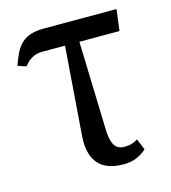

<svg xmlns="http://www.w3.org/2000/svg" viewBox="-88 -608 612 689"><g transform="rotate(-15 218.5 -263.5)"><path d="M42 -421 11 -431Q20 -458 30 -477.5Q40 -497 54 -510Q68 -523 88.5 -529.5Q109 -536 139 -536H407L397 -457H108Q97 -457 85.5 -453.5Q74 -450 63 -442Q52 -434 42 -421ZM287 9Q248 9 220 -5.5Q192 -20 179 -51.5Q166 -83 170 -131L197 -489H247L258 -126Q259 -100 264.5 -83Q270 -66 280.5 -58.5Q291 -51 307 -51Q323 -51 334 -54.5Q345 -58 357 -65L374 -24Q358 -9 337 0Q316 9 287 9Z"/></g></svg>

Font: Noto Serif Condensed
Style: Regular
Weight: 400
Width: 3
Designer: Monotype Design Team
Foundry: Monotype Imaging Inc.
Version: Version 2.015